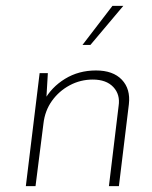

<svg xmlns="http://www.w3.org/2000/svg" viewBox="-20 -634 518 654"><path d="M143 -385 137 -283 130 -291Q155 -337 201.5 -365.5Q248 -394 307 -394Q365 -394 395 -362.5Q425 -331 419 -279L385 0H351L384 -273Q390 -312 366 -337.5Q342 -363 296 -363Q254 -363 217.5 -343.5Q181 -324 157 -290.5Q133 -257 128 -213L101 0H68L115 -385ZM400 -614 288 -481H261L363 -614Z"/></svg>

Font: Josefin Sans ExtraLight
Style: Italic
Weight: 250
Italic angle: -7°
Designer: Santiago Orozco
Foundry: Typemade
Version: Version 2.000